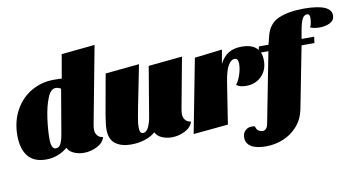

<svg xmlns="http://www.w3.org/2000/svg" viewBox="-85 -946 2542 1368"><g transform="rotate(-10 1185.5 -262.0)"><path d="M552 -131Q552 -106 566 -88Q580 -70 607 -67Q594 -25 548.5 -2.5Q503 20 454 20Q415 20 382 5.5Q349 -9 336 -37Q307 -12 267.5 4Q228 20 180 20Q93 20 50 -33Q7 -86 7 -182Q7 -286 51 -365.5Q95 -445 169 -487.5Q243 -530 331 -530Q376 -530 389 -528L419 -700L661 -724L557 -173Q552 -146 552 -131ZM334 -470Q298 -470 274.5 -411Q251 -352 239.5 -269.5Q228 -187 228 -119Q228 -86 236 -66Q244 -46 262 -46Q288 -46 300.5 -76Q313 -106 320 -153L372 -458Q355 -470 334 -470Z M1188 -131Q1188 -106 1202 -88Q1216 -70 1243 -67Q1230 -25 1184.5 -2.5Q1139 20 1090 20Q1051 20 1018 5.5Q985 -9 972 -37Q942 -10 895 5Q848 20 795 20Q726 20 683 -11.5Q640 -43 640 -115Q640 -150 651.5 -219.5Q663 -289 695 -463L704 -510L949 -534L913 -353Q884 -210 876 -163Q868 -116 868 -91Q868 -46 892 -46Q918 -46 933.5 -79.5Q949 -113 955 -153L1015 -510L1260 -534L1193 -173Q1188 -146 1188 -131Z M1691 -530Q1758 -530 1794 -499Q1830 -468 1830 -406Q1830 -336 1786.5 -292.5Q1743 -249 1675 -249Q1653 -249 1634 -254Q1615 -259 1605 -269Q1625 -294 1638.5 -335.5Q1652 -377 1652 -411Q1652 -430 1646.5 -441.5Q1641 -453 1625 -453Q1602 -453 1580.5 -420Q1559 -387 1545 -302L1498 0L1246 24L1349 -510L1549 -534L1531 -432Q1556 -483 1594.5 -506.5Q1633 -530 1691 -530Z M1663 43Q1674 43 1686 46Q1690 69 1705 78.5Q1720 88 1736 88Q1749 88 1759.5 77Q1770 66 1774 44L1873 -465H1803L1812 -510H1882L1897 -571Q1919 -659 1992 -689.5Q2065 -720 2171 -720Q2371 -720 2371 -637Q2371 -602 2339 -585Q2307 -568 2262 -568Q2224 -568 2195 -580Q2202 -592 2205.5 -611.5Q2209 -631 2209 -646Q2209 -661 2204.5 -668.5Q2200 -676 2189 -676Q2168 -676 2155 -651.5Q2142 -627 2133 -578L2121 -510H2212L2206 -465H2113L2026 -19Q2012 52 1968.5 101.5Q1925 151 1865 175.5Q1805 200 1740 200Q1669 200 1632.5 177Q1596 154 1596 111Q1596 81 1615 62Q1634 43 1663 43Z"/></g></svg>

Font: Sansita Black Italic
Style: Regular
Weight: 900
Italic angle: -11°
Designer: Pablo Cosgaya
Foundry: Omnibus-Type
Version: Version 1.006